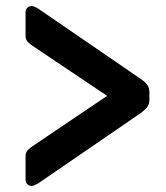

<svg xmlns="http://www.w3.org/2000/svg" viewBox="-20 -627 544 631"><path d="M84 -16Q76 -16 70 -21.5Q64 -27 64 -37V-112Q64 -126 71 -133.5Q78 -141 89 -148L332 -312L89 -475Q78 -482 71 -489.5Q64 -497 64 -511V-587Q64 -596 70 -601.5Q76 -607 84 -607Q89 -607 94.5 -604.5Q100 -602 105 -599L442 -368Q457 -358 464 -348Q471 -338 471 -324V-300Q471 -285 464 -275.5Q457 -266 442 -255L105 -24Q100 -22 94.5 -19Q89 -16 84 -16Z"/></svg>

Font: Rubik Medium
Style: Regular
Weight: 500
Designer: Hubert and Fischer
Foundry: Hubert and Fischer
Version: Version 2.300; ttfautohint (v1.8.4.7-5d5b);gftools[0.9.30]